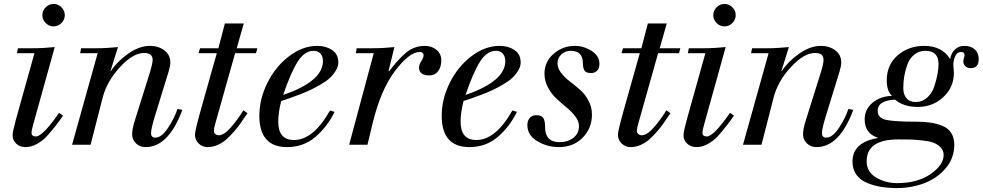

<svg xmlns="http://www.w3.org/2000/svg" viewBox="-20 -735 4990 975"><path d="M155 -465H66L71 -490H146Q202 -490 258 -496L149 -104Q140 -72 140 -62Q140 -42 162 -42Q197 -42 280 -162L300 -148Q285 -125 263 -97Q241 -69 219.5 -45Q198 -21 168.5 -4.5Q139 12 110 12Q81 12 62.5 -5.5Q44 -23 44 -48Q44 -66 60 -125ZM212 -618Q195 -635 195 -658Q195 -681 212 -698Q229 -715 252 -715Q275 -715 292 -698Q309 -681 309 -658Q309 -635 292 -618Q275 -601 252 -601Q229 -601 212 -618Z M346 0 476 -465H387L392 -490H467Q523 -490 579 -496L541 -374H543Q574 -422 630.5 -462Q687 -502 742 -502Q784 -502 814.5 -479.5Q845 -457 845 -417Q845 -401 837 -374L765 -140Q747 -80 747 -59Q747 -36 769 -36Q801 -36 834.5 -87.5Q868 -139 881 -182L906 -177Q836 12 719 12Q690 12 670.5 -7Q651 -26 651 -53Q651 -81 665 -124L743 -373Q755 -413 755 -431Q755 -466 712 -466Q655 -466 588.5 -393.5Q522 -321 501 -238L440 0Z M1081 -465H988L996 -490H1089L1122 -616H1218L1182 -490H1287L1280 -465H1174L1072 -103Q1066 -81 1066 -70Q1066 -61 1073.5 -54.5Q1081 -48 1091 -48Q1117 -48 1151.5 -87Q1186 -126 1216 -175L1237 -160Q1222 -140 1207 -117Q1192 -94 1172 -71Q1152 -48 1132 -29.5Q1112 -11 1086.5 0.5Q1061 12 1035 12Q1007 12 988.5 -6.5Q970 -25 970 -51Q970 -71 1000 -178Z M1656 -174 1679 -167Q1642 -91 1581.5 -39.5Q1521 12 1438 12Q1297 12 1297 -147Q1297 -232 1338 -314.5Q1379 -397 1448 -449.5Q1517 -502 1591 -502Q1635 -502 1666.5 -481Q1698 -460 1698 -418Q1698 -397 1685 -376Q1672 -355 1655 -339Q1638 -323 1607.5 -305.5Q1577 -288 1556 -278Q1535 -268 1498.5 -254Q1462 -240 1449.5 -236Q1437 -232 1408 -222Q1393 -164 1393 -117Q1393 -24 1473 -24Q1571 -24 1656 -174ZM1620 -425Q1620 -448 1607.5 -462.5Q1595 -477 1573 -477Q1526 -477 1491 -421Q1456 -365 1418 -253Q1620 -322 1620 -425Z M1878 -465H1787L1791 -490H1871Q1928 -490 1983 -496L1953 -374L1955 -372Q1979 -403 1992 -418Q2005 -433 2030 -457Q2055 -481 2081.5 -491.5Q2108 -502 2137 -502Q2173 -502 2197 -481.5Q2221 -461 2221 -429Q2221 -394 2204.5 -373Q2188 -352 2161 -352Q2108 -352 2108 -392Q2108 -407 2119.5 -425Q2131 -443 2131 -453Q2131 -471 2111 -471Q2059 -471 1986.5 -375.5Q1914 -280 1873 -112L1846 0H1753Z M2582 -174 2605 -167Q2568 -91 2507.5 -39.5Q2447 12 2364 12Q2223 12 2223 -147Q2223 -232 2264 -314.5Q2305 -397 2374 -449.5Q2443 -502 2517 -502Q2561 -502 2592.5 -481Q2624 -460 2624 -418Q2624 -397 2611 -376Q2598 -355 2581 -339Q2564 -323 2533.5 -305.5Q2503 -288 2482 -278Q2461 -268 2424.5 -254Q2388 -240 2375.5 -236Q2363 -232 2334 -222Q2319 -164 2319 -117Q2319 -24 2399 -24Q2497 -24 2582 -174ZM2546 -425Q2546 -448 2533.5 -462.5Q2521 -477 2499 -477Q2452 -477 2417 -421Q2382 -365 2344 -253Q2546 -322 2546 -425Z M2745 -361Q2745 -422 2791.5 -462Q2838 -502 2899 -502Q2944 -502 2984 -476.5Q3024 -451 3024 -411Q3024 -388 3012 -376Q3000 -364 2982 -364Q2955 -364 2947.5 -377.5Q2940 -391 2940 -414Q2940 -477 2878 -477Q2851 -477 2831 -459Q2811 -441 2811 -414Q2811 -389 2829 -365.5Q2847 -342 2873 -322Q2899 -302 2924.5 -280Q2950 -258 2968 -225Q2986 -192 2986 -153Q2986 -84 2939 -36Q2892 12 2818 12Q2759 12 2708.5 -18Q2658 -48 2658 -100Q2658 -121 2669.5 -135.5Q2681 -150 2703 -150Q2729 -150 2738.5 -136.5Q2748 -123 2748 -90Q2748 -13 2822 -13Q2863 -13 2891.5 -35Q2920 -57 2920 -95Q2920 -119 2902 -143Q2884 -167 2858 -188.5Q2832 -210 2806.5 -233.5Q2781 -257 2763 -290Q2745 -323 2745 -361Z M3229 -465H3136L3144 -490H3237L3270 -616H3366L3330 -490H3435L3428 -465H3322L3220 -103Q3214 -81 3214 -70Q3214 -61 3221.5 -54.5Q3229 -48 3239 -48Q3265 -48 3299.5 -87Q3334 -126 3364 -175L3385 -160Q3370 -140 3355 -117Q3340 -94 3320 -71Q3300 -48 3280 -29.5Q3260 -11 3234.5 0.5Q3209 12 3183 12Q3155 12 3136.5 -6.5Q3118 -25 3118 -51Q3118 -71 3148 -178Z M3562 -465H3473L3478 -490H3553Q3609 -490 3665 -496L3556 -104Q3547 -72 3547 -62Q3547 -42 3569 -42Q3604 -42 3687 -162L3707 -148Q3692 -125 3670 -97Q3648 -69 3626.5 -45Q3605 -21 3575.5 -4.5Q3546 12 3517 12Q3488 12 3469.5 -5.5Q3451 -23 3451 -48Q3451 -66 3467 -125ZM3619 -618Q3602 -635 3602 -658Q3602 -681 3619 -698Q3636 -715 3659 -715Q3682 -715 3699 -698Q3716 -681 3716 -658Q3716 -635 3699 -618Q3682 -601 3659 -601Q3636 -601 3619 -618Z M3753 0 3883 -465H3794L3799 -490H3874Q3930 -490 3986 -496L3948 -374H3950Q3981 -422 4037.5 -462Q4094 -502 4149 -502Q4191 -502 4221.5 -479.5Q4252 -457 4252 -417Q4252 -401 4244 -374L4172 -140Q4154 -80 4154 -59Q4154 -36 4176 -36Q4208 -36 4241.5 -87.5Q4275 -139 4288 -182L4313 -177Q4243 12 4126 12Q4097 12 4077.5 -7Q4058 -26 4058 -53Q4058 -81 4072 -124L4150 -373Q4162 -413 4162 -431Q4162 -466 4119 -466Q4062 -466 3995.5 -393.5Q3929 -321 3908 -238L3847 0Z M4826 1Q4826 67 4783.5 118Q4741 169 4675.5 194.5Q4610 220 4534 220Q4491 220 4454.5 214Q4418 208 4383.5 194Q4349 180 4329 152.5Q4309 125 4309 86Q4309 -12 4437 -34V-36Q4371 -57 4371 -129Q4371 -180 4410.5 -213Q4450 -246 4508 -248V-250Q4483 -274 4483 -327Q4483 -406 4538.5 -454Q4594 -502 4673 -502Q4764 -502 4805 -435Q4810 -465 4829 -483.5Q4848 -502 4878 -502Q4910 -502 4930 -484Q4950 -466 4950 -434Q4950 -389 4909 -389Q4893 -389 4882.5 -398.5Q4872 -408 4872 -423Q4872 -430 4875 -440Q4878 -450 4878 -456Q4878 -471 4860 -471Q4840 -471 4830.5 -449.5Q4821 -428 4821 -405Q4821 -401 4822.5 -387.5Q4824 -374 4824 -366Q4824 -292 4770.5 -242Q4717 -192 4640 -192Q4569 -192 4525 -229Q4488 -228 4462.5 -214.5Q4437 -201 4437 -173Q4437 -135 4481 -126Q4525 -117 4632 -117Q4673 -117 4704 -112.5Q4735 -108 4764.5 -96.5Q4794 -85 4810 -60.5Q4826 -36 4826 1ZM4381 84Q4381 138 4429 166.5Q4477 195 4535 195Q4639 195 4705.5 149Q4772 103 4772 51Q4772 29 4756 13Q4740 -3 4720 -10.5Q4700 -18 4662.5 -22Q4625 -26 4603 -26.5Q4581 -27 4541 -27Q4381 -27 4381 84ZM4567 -287Q4567 -256 4583 -236.5Q4599 -217 4630 -217Q4664 -217 4689 -240Q4714 -263 4725 -297.5Q4736 -332 4741 -360Q4746 -388 4746 -410Q4746 -477 4679 -477Q4646 -477 4622 -457Q4598 -437 4587 -405.5Q4576 -374 4571.5 -345Q4567 -316 4567 -287Z"/></svg>

Font: Justus
Style: ItalicOldstyle
Weight: 400
Italic angle: -12°
Version: Version 001.001